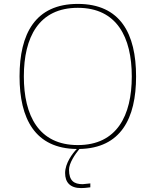

<svg xmlns="http://www.w3.org/2000/svg" viewBox="-20 -752 794 982"><path d="M378 -712C578 -712 654 -561 654 -361C654 -161 578 -10 378 -10C178 -10 102 -161 102 -361C102 -561 178 -712 378 -712ZM442 186 403 190C359 190 333 173 333 116C333 83 363 38 386 10C598 6 676 -146 676 -361C676 -579 596 -732 378 -732C160 -732 80 -579 80 -361C80 -145 159 8 373 10C351 32 313 83 313 133C313 180 338 210 395 210C405 210 421 209 442 206Z"/></svg>

Font: Perun Thin
Style: Regular
Weight: 100
Foundry: Copyright (c) Stefan Peev, Context Ltd, 2016
Version: Version 1.089